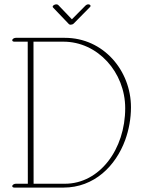

<svg xmlns="http://www.w3.org/2000/svg" viewBox="-20 -850 644 879"><path d="M384.3 -830.1C379.4 -830.1 375 -828.1 371.6 -824.7L309.1 -761.7L246.6 -827.1C244.6 -829.1 241.2 -830.1 237.8 -830.1C230.5 -830.1 221.2 -825.2 221.2 -819.3C221.2 -817.9 222.2 -816.4 223.1 -815.4L295.4 -739.7C296.9 -738.3 299.8 -736.8 303.2 -736.8C308.1 -736.8 314 -738.8 317.4 -742.2L392.1 -817.9C394 -819.8 394.5 -821.3 394.5 -823.2C394.5 -827.1 389.6 -830.1 384.3 -830.1ZM36.1 -665.5C36.1 -661.6 40 -659.2 45.9 -659.2H106.9L107.4 -8.8H52.2C45.4 -8.8 36.1 -4.4 36.1 2.4C36.1 6.3 40 8.8 45.9 8.8H270.5C411.6 8.8 509.8 -90.3 553.2 -209C570.3 -256.3 579.6 -307.6 579.6 -358.9C579.6 -526.9 453.6 -676.8 276.9 -676.8H52.2C45.4 -676.8 36.1 -672.4 36.1 -665.5ZM276.9 -8.8H133.8L133.3 -659.2H270.5C427.2 -659.2 553.2 -519.5 553.2 -354.5C553.2 -167 436.5 -8.8 276.9 -8.8Z"/></svg>

Font: WireWyrm
Style: Light
Weight: 200
Version: Version 001.000